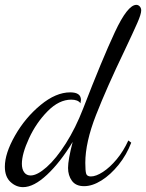

<svg xmlns="http://www.w3.org/2000/svg" viewBox="-36 -740 601 790"><path d="M-16 -54Q-16 -109 26 -182.5Q68 -256 131 -308Q194 -360 253 -360Q297 -360 297 -329Q297 -325 295 -315Q285 -330 257 -330Q207 -330 160 -282.5Q113 -235 83.5 -171Q54 -107 54 -66Q54 -44 63.5 -31Q73 -18 90 -18Q117 -18 156 -52.5Q195 -87 235 -150Q275 -213 306 -293Q384 -495 436.5 -607.5Q489 -720 525 -720Q533 -720 539 -713.5Q545 -707 545 -697Q545 -682 529 -645.5Q513 -609 477 -533Q403 -379 359 -266.5Q315 -154 315 -70Q315 -37 318.5 -25.5Q322 -14 338 -14Q359 -14 387.5 -32.5Q416 -51 444 -84.5Q472 -118 492 -162L504 -153Q485 -103 452 -62Q419 -21 381.5 2.5Q344 26 310 26Q276 26 260 4Q244 -18 244 -49Q244 -83 263 -156Q212 -72 157.5 -21Q103 30 59 30Q30 30 7 8.5Q-16 -13 -16 -54Z"/></svg>

Font: Dancing Script
Style: Regular
Weight: 400
Designer: Pablo Impallari
Foundry: Pablo Impallari
Version: Version 2.000